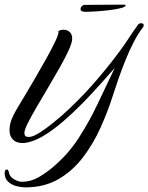

<svg xmlns="http://www.w3.org/2000/svg" viewBox="-31 -616 639 827"><path d="M79 191Q60 191 39 185.5Q18 180 3.5 166Q-11 152 -11 129Q-11 125 -9 119.5Q-7 114 -2 114Q3 114 4.5 118Q6 122 7 125Q8 128 8.5 130.5Q9 133 10 136Q16 149 33 158Q50 167 63 167Q102 167 136 147Q170 127 198 103Q263 48 308.5 -22.5Q354 -93 390.5 -170.5Q427 -248 463 -323Q438 -295 403 -255.5Q368 -216 326.5 -173.5Q285 -131 241 -93Q197 -55 154 -29.5Q111 -4 73 0H65Q39 0 24.5 -15Q10 -30 10 -55Q10 -81 20.5 -105.5Q31 -130 44 -151Q53 -166 73.5 -200Q94 -234 119 -277Q144 -320 167.5 -362Q191 -404 206 -435.5Q221 -467 221 -477Q221 -480 220 -482Q231 -488 243 -488Q260 -488 270 -477.5Q280 -467 280 -450Q280 -433 265 -400Q250 -367 226.5 -325.5Q203 -284 177 -240Q151 -196 127.5 -156Q104 -116 89 -86Q74 -56 74 -43Q74 -26 92 -26Q106 -26 125.5 -36.5Q145 -47 165.5 -62Q186 -77 204.5 -92.5Q223 -108 234 -117Q305 -180 368.5 -252Q432 -324 488 -400Q507 -426 524.5 -453Q542 -480 561 -506Q566 -516 577 -516Q581 -516 584.5 -514Q588 -512 588 -507Q588 -501 583 -496Q563 -470 544 -433Q525 -396 508.5 -354.5Q492 -313 478 -273Q464 -233 454 -201Q433 -135 402 -66Q371 3 326.5 61.5Q282 120 221 155.5Q160 191 79 191ZM339 -565Q332 -565 324 -567Q316 -569 316 -578Q316 -584 321.5 -589.5Q327 -595 333 -595L504 -596Q505 -596 507.5 -595.5Q510 -595 510 -593Q510 -586 487.5 -580.5Q465 -575 433.5 -571.5Q402 -568 375 -566.5Q348 -565 339 -565Z"/></svg>

Font: Caramel
Style: Regular
Weight: 400
Designer: Robert E. Leuschke
Foundry: Robert E. Leuschke
Version: Version 1.010